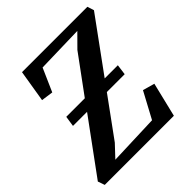

<svg xmlns="http://www.w3.org/2000/svg" viewBox="-210 -887 1032 1032"><g transform="rotate(-45 306.0 -371.5)"><path d="M1 0 -12.5 -39 211.5 -345H104.5L113.5 -405H254.5L410 -617L482 -689.5L211 -682.5L153 -551L85 -560.5L115 -743H612L624 -705L405.5 -405H505.5L497.5 -345H362L200 -122.5L137 -55.5L426.5 -66L506.5 -215L574 -196L526.5 0Z"/></g></svg>

Font: Merriweather 24pt SemiBold
Style: Italic
Weight: 600
Italic angle: -7.8°
Version: Version 2.101